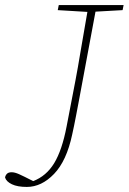

<svg xmlns="http://www.w3.org/2000/svg" viewBox="-34 -697 508 758"><path d="M194 -657 198 -677H454L450 -657L343 -651L278 -302Q271 -265 266.5 -241.5Q262 -218 258.5 -201Q255 -184 251 -166Q229 -62 179.5 -10.5Q130 41 72 41Q35 41 13 30.5Q-9 20 -14 4Q-13 -4 -7 -10.5Q-1 -17 12 -17Q24 -17 41 -9.5Q58 -2 97 18Q149 -2 180 -53Q211 -104 229 -198Q238 -244 246.5 -289Q255 -334 264 -380Q273 -427 284 -493.5Q295 -560 311 -650Z"/></svg>

Font: Source Serif Pro ExtraLight
Style: Italic
Weight: 200
Italic angle: -12°
Designer: Frank Grießhammer
Foundry: Adobe Systems Incorporated
Version: Version 3.001;hotconv 1.0.111;makeotfexe 2.5.65597